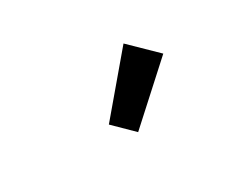

<svg xmlns="http://www.w3.org/2000/svg" viewBox="-48 -925 628 516"><g transform="rotate(-30 265.5 -667.0)"><path d="M267 -554 209 -611 352 -780 431 -703Z"/></g></svg>

Font: Narnoor SemiBold
Style: Regular
Weight: 600
Designer: S. Sridhar Murthy
Foundry: SIL International
Version: Version 3.000